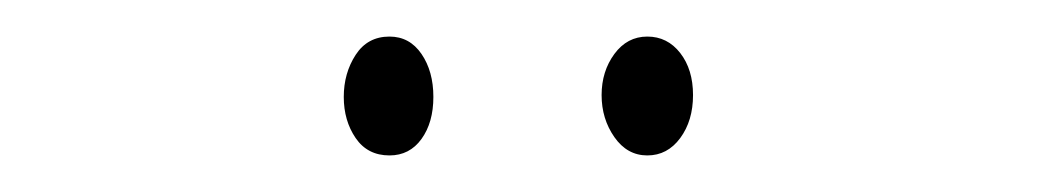

<svg xmlns="http://www.w3.org/2000/svg" viewBox="-20 -716 568 105"><path d="M168 -663Q168 -676 174.5 -686Q181 -696 193 -696Q204 -696 210.5 -686.5Q217 -677 217 -663Q217 -649 210.5 -640Q204 -631 193 -631Q181 -631 174.5 -640.5Q168 -650 168 -663ZM309 -664Q309 -677 316 -686.5Q323 -696 334 -696Q345 -696 352 -687Q359 -678 359 -664Q359 -650 352 -640.5Q345 -631 334 -631Q323 -631 316 -641Q309 -651 309 -664Z"/></svg>

Font: Noto Sans Gurmukhi ExtraCondensed Thin
Style: Regular
Weight: 100
Width: 2
Designer: Jelle Bosma - Monotype Design Team
Foundry: Monotype Imaging Inc.
Version: Version 2.004; ttfautohint (v1.8.4.7-5d5b)